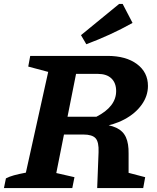

<svg xmlns="http://www.w3.org/2000/svg" viewBox="-32 -952 797 972"><path d="M-12 0 -2 -49Q15 -58 38.5 -64.5Q62 -71 99 -78L212 -588L111 -615L121 -669H512Q606 -669 661.5 -627.5Q717 -586 717 -517Q717 -466 685 -421.5Q653 -377 597.5 -347.5Q542 -318 473 -309L466 -325Q523 -321 557 -305Q591 -289 605.5 -257Q620 -225 619 -174V-77L703 -55L693 0H460L467 -182Q469 -233 452 -252Q435 -271 390 -271H221L238 -361H456Q556 -412 556 -491Q556 -532 532 -555Q508 -578 463 -578H353L253 -76L345 -55L334 0ZM405 -728 378 -774 571 -932H589L639 -836Q582 -804 524 -777.5Q466 -751 405 -728Z"/></svg>

Font: Piazzolla Thin ExtraBold
Style: Italic
Weight: 800
Italic angle: -11.3°
Version: Version 2.005